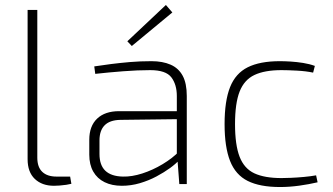

<svg xmlns="http://www.w3.org/2000/svg" viewBox="-20 -740 1339 772"><path d="M130 -700V-106Q130 -68 150 -49Q170 -30 207 -30H262L267 -1Q260 1 247 3Q234 5 220 6Q206 7 197 7Q149 7 120 -20.5Q91 -48 91 -100V-700Z M589 -494Q634 -494 666 -480Q698 -466 714.5 -435.5Q731 -405 731 -354V0H701L693 -106L691 -113V-354Q691 -400 669 -429Q647 -458 584 -458Q534 -458 475.5 -453.5Q417 -449 363 -443L359 -473Q391 -478 426.5 -482.5Q462 -487 502.5 -490.5Q543 -494 589 -494ZM706 -293 705 -261 463 -258Q421 -257 400.5 -236Q380 -215 380 -175V-121Q380 -76 403.5 -53.5Q427 -31 474 -30Q510 -29 552 -42.5Q594 -56 634 -80Q674 -104 702 -133V-98Q688 -82 664 -64.5Q640 -47 609 -30.5Q578 -14 542.5 -3.5Q507 7 470 7Q430 7 400.5 -7.5Q371 -22 355 -50Q339 -78 339 -118V-178Q339 -233 370.5 -263Q402 -293 459 -293ZM647 -720 673 -690 510 -555 492 -574Z M1105 -494Q1125 -494 1149 -492.5Q1173 -491 1198.5 -487Q1224 -483 1246 -475L1239 -448Q1211 -454 1174 -456Q1137 -458 1112 -458Q1044 -458 1003 -438.5Q962 -419 943.5 -372Q925 -325 925 -241Q925 -157 943.5 -109.5Q962 -62 1003 -43Q1044 -24 1112 -24Q1126 -24 1150 -25Q1174 -26 1201.5 -28.5Q1229 -31 1251 -35L1257 -7Q1223 1 1183.5 6.5Q1144 12 1106 12Q1025 12 976 -12.5Q927 -37 905 -93Q883 -149 883 -241Q883 -334 905 -389.5Q927 -445 976 -469.5Q1025 -494 1105 -494Z"/></svg>

Font: Exo 2 ExtraLight
Style: Regular
Weight: 250
Designer: Natanael Gama
Foundry: Natanael Gama
Version: Version 2.010